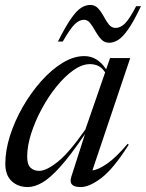

<svg xmlns="http://www.w3.org/2000/svg" viewBox="-20 -747 590 777"><path d="M268.5 -31.5 324 -204.5Q266 -119 224.2 -72.5Q182.5 -26 151 -8Q119.5 10 92.5 10Q53 10 27.2 -14Q1.5 -38 1.5 -84.5Q1.5 -138 20.5 -197.8Q39.5 -257.5 72.2 -314.5Q105 -371.5 146.2 -418Q187.5 -464.5 232.5 -492.2Q277.5 -520 321 -520Q374.5 -520 409.5 -466.5L425.5 -512H507L354 -57.5Q376.5 -59.5 412.8 -84.2Q449 -109 496.5 -165L501 -161.5Q440 -65 391.2 -27.5Q342.5 10 306.5 10Q255 10 268.5 -31.5ZM90 -113Q90 -81.5 103.5 -68.5Q117 -55.5 138.5 -55.5Q167.5 -55.5 213.2 -91.8Q259 -128 325.5 -223L405.5 -454Q393 -473 377.8 -480.2Q362.5 -487.5 344 -487.5Q312 -487.5 277 -462.8Q242 -438 208.8 -397Q175.5 -356 148.8 -306.2Q122 -256.5 106 -206.2Q90 -156 90 -113ZM550.5 -722Q521 -659.5 498.2 -627.5Q475.5 -595.5 457.2 -584.8Q439 -574 422 -574Q402.5 -574 389.5 -588Q376.5 -602 366.2 -620.5Q356 -639 345.2 -653Q334.5 -667 320 -667Q301 -667 282.5 -649Q264 -631 234 -579H214.5Q246 -641.5 268.5 -673.2Q291 -705 309.2 -716Q327.5 -727 345 -727Q364.5 -727 377.2 -713Q390 -699 399.8 -680.5Q409.5 -662 420.5 -648Q431.5 -634 448 -634Q467.5 -634 485.8 -652Q504 -670 531 -722Z"/></svg>

Font: Newsreader Display
Style: Italic
Weight: 400
Italic angle: -17°
Designer: Hugues Gentile
Foundry: Production Type
Version: Version 1.001